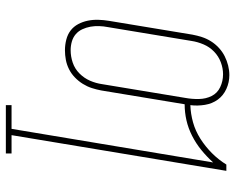

<svg xmlns="http://www.w3.org/2000/svg" viewBox="-92 -488 785 640"><g transform="rotate(90 300.0 -167.5)"><path d="M330 205V186H409L521 -486Q502 -465 480 -447Q458 -429 432.5 -416Q407 -403 380.5 -397Q354 -391 327 -391L281 -113Q278 -97 273 -81.5Q268 -66 259 -51.5Q250 -37 237.5 -25Q225 -13 210 -5.5Q195 2 179 5Q163 8 147 8Q129 8 111.5 3.5Q94 -1 81 -11Q68 -21 60 -36Q52 -51 48.5 -68Q45 -85 45.5 -103Q46 -121 49 -139L95 -417Q98 -433 103 -448.5Q108 -464 117 -478.5Q126 -493 139 -505Q152 -517 167 -524.5Q182 -532 198 -536Q214 -540 230 -540Q254 -540 276 -530Q298 -520 311.5 -501.5Q325 -483 329 -458.5Q333 -434 330 -410Q359 -411 387.5 -419Q416 -427 442 -443.5Q468 -460 490 -482Q512 -504 528 -530H549L430 186H491V205ZM147 -11Q168 -11 188.5 -18Q209 -25 224.5 -40.5Q240 -56 248.5 -75.5Q257 -95 260 -116L306 -394Q310 -416 309.5 -439Q309 -462 299.5 -481Q290 -500 270 -509.5Q250 -519 227 -519Q207 -519 187 -511.5Q167 -504 151.5 -489Q136 -474 127.5 -454Q119 -434 116 -414L70 -136Q67 -121 66.5 -106Q66 -91 68.5 -77Q71 -63 77 -50Q83 -37 93.5 -28Q104 -19 118 -15Q132 -11 147 -11Z"/></g></svg>

Font: Iosevka Curly Slab ThExObl
Style: Regular
Weight: 100
Width: 7
Italic angle: -9°
Monospace: yes
Designer: Belleve Invis
Foundry: Belleve Invis
Version: Version 11.1.0; ttfautohint (v1.8.3)